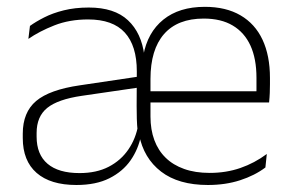

<svg xmlns="http://www.w3.org/2000/svg" viewBox="-20 -518 838 548"><path d="M573.5 10Q489.5 10 439.8 -28.2Q390 -66.5 377 -133.5L373 -142Q371 -161 370.5 -179.2Q370 -197.5 370 -216L370.5 -314.5Q370.5 -387.5 336.2 -425Q302 -462.5 231.5 -462.5Q178 -462.5 135 -445.5Q92 -428.5 61 -407L65.5 -444Q82 -456 106 -468.2Q130 -480.5 162 -488.5Q194 -496.5 233.5 -496.5Q306.5 -496.5 345.2 -460.2Q384 -424 392 -359.5H389Q401 -425.5 446.2 -462Q491.5 -498.5 564.5 -498.5Q625 -498.5 666.5 -474.2Q708 -450 729.2 -404.8Q750.5 -359.5 750.5 -295.5V-278Q750.5 -265.5 750 -252.8Q749.5 -240 748 -225.5H711.5Q712 -245.5 712 -263.2Q712 -281 712 -296Q712 -350.5 694.8 -388Q677.5 -425.5 644.2 -445.2Q611 -465 561.5 -465Q487 -465 448.2 -420.8Q409.5 -376.5 409.5 -292.5V-242V-236V-185.5Q409.5 -148 420.5 -118.2Q431.5 -88.5 452.8 -67.8Q474 -47 505.5 -35.8Q537 -24.5 578.5 -24.5Q625.5 -24.5 666 -38.5Q706.5 -52.5 741.5 -78.5L737.5 -40Q707 -17 665.2 -3.5Q623.5 10 573.5 10ZM198 10Q124 10 84.5 -24.5Q45 -59 45 -124V-136.5Q45 -197.5 83.2 -229.8Q121.5 -262 208 -274.5L379.5 -300L381.5 -269L213.5 -244.5Q145 -234.5 114.8 -210Q84.5 -185.5 84.5 -138.5V-128Q84.5 -77 115.8 -50.5Q147 -24 207 -24Q255.5 -24 290.2 -42Q325 -60 346.5 -91.5Q368 -123 374.5 -162L391 -131.5H382.5Q375 -92.5 352.8 -60.5Q330.5 -28.5 292.2 -9.2Q254 10 198 10ZM390 -225.5V-257.5H737.5V-225.5Z"/></svg>

Font: Anek Bangla Medium ExtraLight
Style: Regular
Weight: 250
Version: Version 1.003